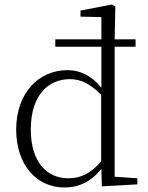

<svg xmlns="http://www.w3.org/2000/svg" viewBox="-20 -820 657 854"><path d="M591 0V-27L490 -34V-612H583V-645H490L493 -791L478 -800L338 -773V-746L431 -744V-645H226V-612H431V-430C385 -486 334 -508 280 -508C151 -508 52 -406 52 -243C52 -90 140 14 267 14C328 14 384 -10 431 -69L433 9ZM117 -244C117 -398 196 -468 291 -468C341 -468 383 -446 430 -398V-102C383 -48 339 -27 284 -27C189 -27 117 -98 117 -244Z"/></svg>

Font: Noto Serif CJK SC ExtraLight
Style: Regular
Weight: 200
Designer: Ryoko NISHIZUKA 西塚涼子 (kana & ideographs); Frank Grießhammer (Latin, Greek & Cyrillic); Wenlong ZHANG 张文龙 (bopomofo); San
Foundry: Adobe
Version: Version 2.001;hotconv 1.1.0;makeotfexe 2.6.0